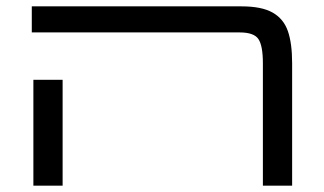

<svg xmlns="http://www.w3.org/2000/svg" viewBox="-20 -584 1019 604"><path d="M807 -385Q807 -440 793 -461Q779 -482 734 -482H80V-564H740Q803 -564 837.5 -544.5Q872 -525 885.5 -486.5Q899 -448 899 -385V0H807ZM85 -333H177V0H85Z"/></svg>

Font: FiraGOUPP
Style: Medium
Weight: 400
Designer: bBox Type
Foundry: bBox Type GmbH
Version: Version 1.001